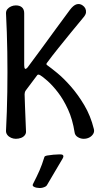

<svg xmlns="http://www.w3.org/2000/svg" viewBox="-20 -694 505 960"><path d="M59 0Q47 0 35.5 -5Q24 -10 17 -19Q10 -28 10 -39Q15 -134 16.5 -234Q18 -334 16.5 -433.5Q15 -533 10 -628Q10 -640 17 -648.5Q24 -657 35.5 -662Q47 -667 59 -667Q79 -667 90 -657Q101 -647 101 -628V-369Q101 -356 104.5 -351Q108 -346 118 -357Q151 -401 187.5 -451Q224 -501 260.5 -551Q297 -601 329 -644Q347 -668 363 -672.5Q379 -677 393 -667Q402 -661 406.5 -652Q411 -643 410 -632Q409 -621 398 -608Q367 -571 334.5 -531Q302 -491 271 -452.5Q240 -414 215 -380Q212 -376 212 -373.5Q212 -371 216 -368Q233 -356 265.5 -329.5Q298 -303 334 -262Q370 -221 401.5 -168Q433 -115 449 -50Q453 -36 446 -24.5Q439 -13 426.5 -6.5Q414 0 398 0Q383 0 369 -8.5Q355 -17 353 -32Q343 -97 320 -147Q297 -197 269.5 -232.5Q242 -268 217.5 -289.5Q193 -311 181 -318Q176 -321 172 -321Q168 -321 166 -318Q153 -301 137.5 -280Q122 -259 109 -242Q106 -238 104.5 -233Q103 -228 103 -223Q104 -194 105 -162.5Q106 -131 107.5 -99.5Q109 -68 110 -38Q111 -27 104 -18Q97 -9 85 -4.5Q73 0 59 0ZM214 233Q211 238 200.5 242Q190 246 181 246H177Q172 246 163 244.5Q154 243 147.5 238.5Q141 234 145 226Q165 187 177.5 158.5Q190 130 202 91Q203 86 216.5 83.5Q230 81 247 79.5Q264 78 275 78H282Q290 78 293.5 80.5Q297 83 297 87.5Q297 92 293 99Q271 136 254 165Q237 194 214 233Z"/></svg>

Font: Winky Sans Light
Style: Regular
Weight: 300
Designer: Simon Atzbach
Foundry: typofactur
Version: Version 1.205